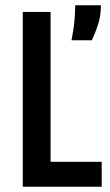

<svg xmlns="http://www.w3.org/2000/svg" viewBox="-20 -705 414 725"><path d="M66 0V-660H171V-94H364V0ZM250 -553Q260 -605 262 -637Q264 -669 264 -685H361Q361 -644 349.5 -610Q338 -576 327 -553Z"/></svg>

Font: Bricolage Grotesque 10pt Condensed Medium
Style: Regular
Weight: 500
Width: 3
Designer: Mathieu Triay
Foundry: Atelier Triay
Version: Version 1.000; ttfautohint (v1.8.4.7-5d5b);gftools[0.9.32]